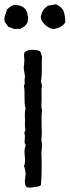

<svg xmlns="http://www.w3.org/2000/svg" viewBox="-50 -886 323 891"><path d="M140 -27C144 -76 144 -129 142 -178C145 -198 146 -218 142 -236C147 -282 139 -325 145 -375C139 -393 144 -415 143 -436C143 -455 141 -472 145 -488C143 -494 142 -502 140 -509C147 -544 142 -589 145 -622C145 -624 144 -625 143 -627C142 -636 140 -643 134 -649C116 -657 77 -658 64 -643C59 -632 63 -618 63 -610C62 -601 63 -588 61 -581C58 -564 65 -547 66 -529C66 -526 64 -521 64 -517C65 -504 66 -497 61 -487C68 -453 59 -412 69 -383C63 -366 66 -343 66 -328C66 -312 64 -298 68 -284C68 -276 62 -275 63 -268C68 -255 64 -240 64 -225C65 -219 69 -216 69 -209C55 -181 75 -142 61 -115C66 -106 67 -93 69 -82C68 -59 59 -32 74 -17C84 -15 101 -14 109 -19C121 -19 133 -20 140 -27ZM142 -794C149 -778 166 -764 172 -761C178 -757 192 -751 199 -751C223 -756 243 -764 253 -783C253 -803 249 -829 243 -839C238 -847 233 -852 226 -857C220 -861 214 -865 207 -866C195 -864 186 -861 174 -860C155 -849 143 -832 139 -806C141 -803 141 -797 142 -794ZM79 -809C77 -847 54 -864 13 -863C1 -858 -8 -851 -17 -843C-20 -837 -21 -831 -23 -825C-28 -812 -32 -802 -28 -784C-21 -777 -17 -768 -11 -761C1 -759 7 -753 18 -751C26 -752 35 -754 43 -751C49 -757 58 -760 65 -764C68 -771 75 -774 78 -783C80 -790 79 -799 81 -808C81 -809 80 -810 79 -809Z"/></svg>

Font: FuturaRener
Style: Regular
Weight: 400
Designer: BSozoo
Foundry: BSozoo
Version: Version 1.0